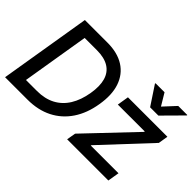

<svg xmlns="http://www.w3.org/2000/svg" viewBox="-125 -1104 1442 1442"><g transform="rotate(45 596.0 -383.5)"><path d="M251.5 0H69.3L85.4 -96.2H256.3Q339.4 -96.2 400.4 -128.4Q461.4 -160.6 499.5 -222.2Q537.6 -283.7 552.2 -371.6Q566.4 -455.6 549.8 -513.4Q533.2 -571.3 485.1 -601.3Q437 -631.3 357.4 -631.3H170.4L186 -727.5H373.5Q480.5 -727.5 550.8 -682.9Q621.1 -638.2 649.2 -555.4Q677.2 -472.7 657.7 -358.4Q639.6 -246.1 585.7 -165.8Q531.7 -85.4 447.3 -42.7Q362.8 0 251.5 0ZM243.7 -727.5 123.5 0H13.7L133.8 -727.5ZM672.9 0 685.5 -72.3 1042.5 -448.2 1043.9 -453.6H757.8L772.9 -545.9H1191.9L1179.2 -467.8L833.5 -97.7L831.5 -92.3H1126L1110.8 0ZM940.4 -767.1 997.6 -671.9 1085.9 -767.1H1182.6L1181.6 -761.7L1031.7 -610.4H943.8L843.8 -761.7L844.7 -767.1Z"/></g></svg>

Font: Inter Tight Medium
Style: Italic
Weight: 500
Italic angle: -9.39999°
Designer: Rasmus Andersson
Foundry: rsms
Version: Version 3.004